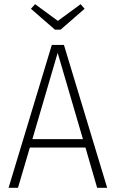

<svg xmlns="http://www.w3.org/2000/svg" viewBox="-20 -899 554 919"><path d="M445 0 389 -193H123L66 0H21L228 -684H286L493 0ZM135 -233H377L256 -646ZM366 -879 385 -857 270 -757H243L128 -857L148 -879L257 -799Z"/></svg>

Font: Fira Sans Condensed ExtraLight
Style: Regular
Weight: 275
Width: 3
Designer: Carrois Corporate & Edenspiekermann AG
Foundry: Carrois Corporate GbR & Edenspiekermann AG
Version: Version 4.203